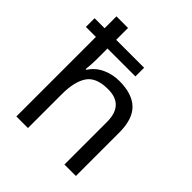

<svg xmlns="http://www.w3.org/2000/svg" viewBox="-206 -895 1031 1031"><g transform="rotate(45 309.0 -380.0)"><path d="M173 -760V-670H385V-604H173V-517Q173 -498 171.5 -478.5Q170 -459 168 -443H174Q200 -484 245 -505Q290 -526 342 -526Q439 -526 488 -479Q537 -432 537 -329V0H450V-323Q450 -452 330 -452Q240 -452 206.5 -402Q173 -352 173 -258V0H85V-604H9V-670H85V-760Z"/></g></svg>

Font: Noto Sans Myanmar UI
Style: Regular
Weight: 400
Designer: Monotype Design Team
Foundry: Monotype Imaging Inc.
Version: Version 2.103; ttfautohint (v1.8.4.7-5d5b)